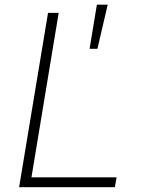

<svg xmlns="http://www.w3.org/2000/svg" viewBox="-20 -781 602 801"><path d="M59.7 0 180.4 -727.3H224.8L111.2 -41.2H466.3L459.2 0ZM353.7 -577.4 384.2 -761.4H429.3L386.4 -577.4Z"/></svg>

Font: Inter Extra Light  BETA
Style: Italic
Weight: 200
Italic angle: 9.39999°
Designer: Rasmus Andersson
Foundry: rsms
Version: Version 3.011;git-f93a4a705